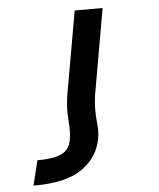

<svg xmlns="http://www.w3.org/2000/svg" viewBox="-54 -596 707 853"><g transform="rotate(-5 300.0 -170.0)"><path d="M365 26Q368.5 6.5 368.5 -11.5Q368.5 -28.5 366 -50Q365 -62 364.2 -75.2Q363.5 -88.5 363.5 -101Q363.5 -142.5 371.5 -185.5L435.5 -550H311L247 -186.5Q239.5 -146 239.5 -106Q239.5 -88 241.5 -60Q242 -50.5 242.5 -41.2Q243 -32 243 -22.5Q243 -2 239.5 19Q235 46.5 220.5 63.5Q206 80.5 174.2 89.5Q142.5 98.5 88 98.5L61 209.5Q209 209.5 280 158Q351 106.5 365 26Z"/></g></svg>

Font: JuliaMono
Style: Bold Italic
Weight: 700
Italic angle: -9°
Monospace: yes
Designer: cormullion
Foundry: corm
Version: Version 0.057; ttfautohint (v1.8.4)